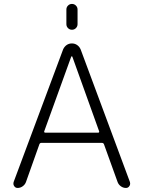

<svg xmlns="http://www.w3.org/2000/svg" viewBox="-20 -974 723 973"><path d="M506.8 -243.2Q503.9 -250 496.1 -250H189.5Q182.6 -250 179.7 -243.2L111.3 -50.8Q106.4 -38.1 94.7 -29.8Q83 -21.5 69.3 -21.5Q57.6 -21.5 51.8 -31.2Q47.9 -36.1 47.9 -43Q47.9 -46.9 48.8 -50.8L299.8 -723.6Q305.7 -737.3 317.4 -745.6Q329.1 -753.9 344.2 -753.9Q359.4 -753.9 371.1 -745.6Q382.8 -737.3 388.7 -723.6L638.7 -50.8Q639.6 -46.9 639.6 -43Q639.6 -36.1 635.7 -31.2Q629.9 -21.5 618.2 -21.5Q604.5 -21.5 592.8 -29.8Q581.1 -38.1 576.2 -50.8ZM316.4 -851.6V-925.8Q316.4 -937.5 324.7 -945.8Q333 -954.1 344.7 -954.1Q356.4 -954.1 364.7 -945.8Q373 -937.5 373 -925.8V-851.6Q373 -839.8 364.7 -831.5Q356.4 -823.2 344.7 -823.2Q333 -823.2 324.7 -831.5Q316.4 -839.8 316.4 -851.6ZM346.7 -686.5Q345.7 -688.5 343.8 -688.5Q341.8 -688.5 340.8 -686.5L204.1 -308.6Q203.1 -305.7 204.6 -303.7Q206.1 -301.8 209 -301.8H478.5Q480.5 -301.8 481.9 -303.7Q483.4 -305.7 482.4 -308.6Z"/></svg>

Font: Gen Jyuu Gothic Light
Style: Regular
Weight: 200
Designer: [Source Han Sans]
Ryoko NISHIZUKA  (kana & ideographs); Paul D. Hunt (Latin, Greek & Cyrillic); Wenlong ZHANG  (bopomofo
Version: Version 1.002.20150607